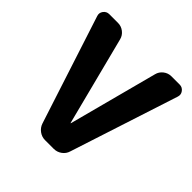

<svg xmlns="http://www.w3.org/2000/svg" viewBox="-189 -886 1042 1042"><g transform="rotate(45 332.0 -365.0)"><path d="M232 -54 30 -676Q23 -696 35.5 -713Q48 -730 69 -730H136Q161 -730 181 -714.5Q201 -699 207 -675L338 -164Q338 -163 339 -163Q340 -163 340 -164L475 -675Q481 -699 501 -714.5Q521 -730 546 -730H609Q630 -730 642.5 -713Q655 -696 648 -676L446 -54Q439 -30 418.5 -15Q398 0 372 0H306Q281 0 260.5 -15Q240 -30 232 -54Z"/></g></svg>

Font: Rounded Mplus 1c ExtraBold
Style: Regular
Weight: 800
Version: Version 1.059.20150529